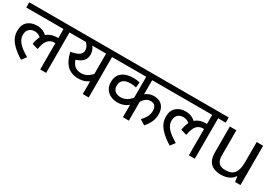

<svg xmlns="http://www.w3.org/2000/svg" viewBox="36 -1437 3250 2266"><g transform="rotate(30 1661.0 -304.0)"><path d="M0 -551V-622H692V-551H589V0H508V-379L552 -347Q536 -354 522 -356Q508 -358 496 -358Q462 -358 435 -342.5Q408 -327 389.5 -291Q371 -255 360 -193L280 -217Q294 -322 349.5 -375Q405 -428 496 -428Q516 -428 533 -425Q550 -422 562 -418L565 -396L508 -415V-551ZM332 -304Q315 -328 289 -343Q263 -358 227 -358Q180 -358 153 -329.5Q126 -301 126 -254Q126 -197 168 -149Q210 -101 302 -48L255 14Q157 -44 101 -110.5Q45 -177 45 -262Q45 -345 94 -387.5Q143 -430 219 -430Q269 -430 306 -411.5Q343 -393 370 -363Z M1272 -622V-551H1169V0H1088V-216L1111 -191Q1082 -166 1043.5 -149Q1005 -132 948 -132Q851 -132 794 -188Q737 -244 711 -358Q788 -372 822 -395.5Q856 -419 856 -459Q856 -491 839 -519Q822 -547 794 -566L837 -551H678V-622ZM853 -551 881 -572Q909 -544 922.5 -513Q936 -482 936 -450Q936 -397 906 -362.5Q876 -328 811 -307Q829 -255 860.5 -229Q892 -203 947 -203Q1000 -203 1038 -229.5Q1076 -256 1103 -290L1088 -239V-551Z M2041 -551H1716V-333L1702 -343Q1722 -368 1756 -384Q1790 -400 1833 -400Q1904 -400 1944 -357Q1984 -314 1984 -240Q1984 -188 1964 -139.5Q1944 -91 1900 -42L1830 -86Q1863 -120 1883.5 -157.5Q1904 -195 1904 -241Q1904 -285 1883 -307.5Q1862 -330 1824 -330Q1791 -330 1761.5 -308.5Q1732 -287 1713 -250L1716 -287V0H1635V-210L1649 -183Q1630 -164 1606.5 -149Q1583 -134 1554 -126Q1525 -118 1491 -118Q1440 -118 1397.5 -137.5Q1355 -157 1329.5 -195.5Q1304 -234 1304 -291Q1304 -373 1358.5 -418.5Q1413 -464 1510 -464Q1536 -464 1558.5 -461.5Q1581 -459 1600 -454L1593 -381Q1576 -386 1555.5 -388.5Q1535 -391 1512 -391Q1451 -391 1418 -364.5Q1385 -338 1385 -288Q1385 -239 1415.5 -214.5Q1446 -190 1491 -190Q1539 -190 1578 -214.5Q1617 -239 1639 -273L1635 -224V-551H1258V-622H2041Z M2026 -551V-622H2718V-551H2615V0H2534V-379L2578 -347Q2562 -354 2548 -356Q2534 -358 2522 -358Q2488 -358 2461 -342.5Q2434 -327 2415.5 -291Q2397 -255 2386 -193L2306 -217Q2320 -322 2375.5 -375Q2431 -428 2522 -428Q2542 -428 2559 -425Q2576 -422 2588 -418L2591 -396L2534 -415V-551ZM2358 -304Q2341 -328 2315 -343Q2289 -358 2253 -358Q2206 -358 2179 -329.5Q2152 -301 2152 -254Q2152 -197 2194 -149Q2236 -101 2328 -48L2281 14Q2183 -44 2127 -110.5Q2071 -177 2071 -262Q2071 -345 2120 -387.5Q2169 -430 2245 -430Q2295 -430 2332 -411.5Q2369 -393 2396 -363Z M3237 -536V0H3165L3152 -71H3148Q3131 -43 3104 -25Q3077 -7 3045 1.5Q3013 10 2978 10Q2914 10 2870.5 -10.5Q2827 -31 2805 -74Q2783 -117 2783 -185V-536H2872V-191Q2872 -127 2901 -95Q2930 -63 2991 -63Q3080 -63 3114.5 -113Q3149 -163 3149 -257V-536Z"/></g></svg>

Font: hexlhindi05
Style: Book
Weight: 400
Designer: Jelle Bosma - Monotype Design Team
Foundry: Monotype Imaging Inc.
Version: Version 2.003